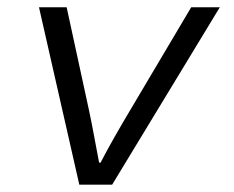

<svg xmlns="http://www.w3.org/2000/svg" viewBox="-20 -506 640 526"><path d="M197.3 0 86.8 -486.1H162.6L224 -203Q231.5 -167.9 238.1 -131.6Q244.7 -95.3 251.5 -60.4H255.5Q273.2 -94.6 293.9 -130.9Q314.6 -167.3 336.7 -204.3L503.8 -486.1H582.2L287.2 0Z"/></svg>

Font: SourceCodeVF
Style: Italic
Weight: 200
Italic angle: -11°
Monospace: yes
Designer: Paul D. Hunt, Teo Tuominen
Foundry: Adobe
Version: Version 1.026;hotconv 1.1.0;makeotfexe 2.6.0